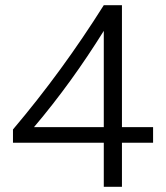

<svg xmlns="http://www.w3.org/2000/svg" viewBox="-20 -720 640 740"><path d="M570 -230H450V-700H380C273 -530 157 -371 30 -221V-170H380V0H450V-170H570ZM111 -230C210 -347 297 -468 380 -601V-230Z"/></svg>

Font: Gully Light
Style: Regular
Weight: 300
Designer: jaikishan Patel
Foundry: MagicType
Version: Version 1.000;Glyphs 3.2 (3242)